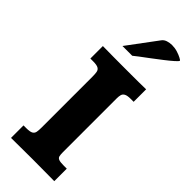

<svg xmlns="http://www.w3.org/2000/svg" viewBox="-286 -913 944 944"><g transform="rotate(45 186.0 -441.5)"><path d="M36.6 0V-86.9H56.2Q81.5 -86.9 92 -93Q102.5 -99.1 104.7 -111.3Q106.9 -123.5 106.9 -141.6V-495.6Q106.9 -514.6 104.7 -527.1Q102.5 -539.6 91.8 -545.7Q81.1 -551.8 56.2 -551.8H36.6V-638.7Q80.6 -638.2 110.6 -637.9Q140.6 -637.7 168.9 -637.7Q208 -637.7 236.1 -637.7Q264.2 -637.7 287.8 -637.9Q311.5 -638.2 337.4 -638.7V-551.8H316.9Q293.9 -551.8 283.2 -546.1Q272.5 -540.5 269.5 -530Q266.6 -519.5 266.6 -505.4V-131.3Q266.6 -113.8 269 -104.2Q271.5 -94.7 282 -90.8Q292.5 -86.9 316.9 -86.9H337.4V0Q301.3 0 267.3 -0.5Q233.4 -1 185.1 -1Q140.1 -1 105.7 -0.5Q71.3 0 36.6 0ZM104.5 -707 219.7 -861.8Q228 -873 242.9 -877.9Q257.8 -882.8 274.4 -882.8Q293.9 -882.8 312.5 -877Q331.1 -871.1 343.3 -864.5Q355.5 -857.9 355.5 -855.5Q355 -850.6 338.1 -835.7Q321.3 -820.8 296.1 -801.3Q271 -781.7 244.9 -762.2Q218.8 -742.7 198.5 -727.5Q178.2 -712.4 172.4 -707Z"/></g></svg>

Font: Kameron
Style: Bold
Weight: 700
Designer: Vernon Adams
Foundry: Vernon Adams
Version: Version 1.100